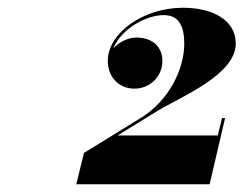

<svg xmlns="http://www.w3.org/2000/svg" viewBox="-20 -933 629 496"><path d="M521.5 -457 561.5 -628H553.5L542.5 -583H283.5L387 -646.5C447 -683 589 -739.5 589 -820.5C589 -883.5 525.5 -913 453 -913C348.5 -913 258.5 -846.5 258.5 -776C258.5 -730 291 -704 327 -704C369 -704 399.5 -736.5 399.5 -775.5C399.5 -814.5 371 -836 332.5 -836C310.5 -836 287 -824 272.5 -807.5C293 -858.5 357.5 -894 403 -894C445.5 -894 456 -860 456 -820C456 -754.5 416.5 -673 344 -628.5L197 -538L177 -457Z"/></svg>

Font: Bodoni* 16pt Fatface
Style: Italic
Weight: 900
Italic angle: -13°
Version: Version 2.3